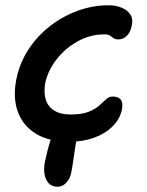

<svg xmlns="http://www.w3.org/2000/svg" viewBox="-20 -527 554 726"><path d="M198 179Q167 179 154.5 151.5Q142 124 150 84Q160 37 171 3Q182 -31 197 -49Q212 -67 230 -67Q253 -67 265 -54.5Q277 -42 271 -11Q267 12 263 39Q259 66 255.5 90Q252 114 249 127Q245 148 231 163.5Q217 179 198 179ZM243 9Q165 9 115.5 -21.5Q66 -52 47 -105.5Q28 -159 42 -228Q54 -288 87 -339Q120 -390 168 -427.5Q216 -465 273 -486Q330 -507 390 -507Q418 -507 440 -498Q462 -489 473 -472Q484 -455 478 -429Q473 -404 459 -391Q445 -378 428 -378Q415 -378 408.5 -383Q402 -388 396 -392.5Q390 -397 375 -397Q321 -397 273.5 -370.5Q226 -344 193.5 -302Q161 -260 151 -213Q145 -177 153 -150.5Q161 -124 185 -109Q209 -94 247 -94Q290 -94 315.5 -104.5Q341 -115 355.5 -128Q370 -141 381 -151.5Q392 -162 406 -162Q427 -162 436.5 -150.5Q446 -139 441 -112Q433 -76 405 -48.5Q377 -21 335 -6Q293 9 243 9Z"/></svg>

Font: Shantell Sans Medium
Style: Italic
Weight: 500
Italic angle: -11°
Designer: Stephen Nixon, Anya Danilova, Shantell Martin
Foundry: Arrow Type
Version: Version 1.011;[c5ecc13dd]